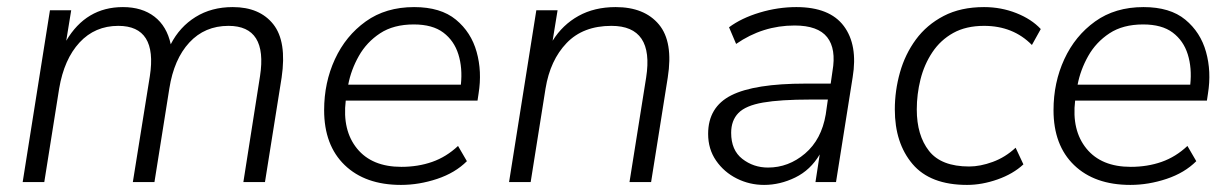

<svg xmlns="http://www.w3.org/2000/svg" viewBox="-20 -514 3474 542"><path d="M44 0 121 -485H181L167 -399Q223 -494 327 -494Q381 -494 416 -467Q451 -440 462 -389Q487 -438 532 -466Q577 -494 637 -494Q713 -494 751.5 -445.5Q790 -397 775 -295L728 0H667L714 -299Q736 -441 625 -441Q558 -441 514.5 -394Q471 -347 458 -264L416 0H355L403 -299Q425 -441 314 -441Q248 -441 204.5 -394Q161 -347 147 -264L105 0Z M1112 8Q1011 8 953 -48Q895 -104 895 -203Q895 -281 925.5 -347Q956 -413 1012.5 -453.5Q1069 -494 1149 -494Q1224 -494 1267 -458.5Q1310 -423 1325.5 -367.5Q1341 -312 1331 -250L1328 -230H956Q946 -146 988 -94.5Q1030 -43 1113 -43Q1160 -43 1200 -57Q1240 -71 1273 -102L1298 -59Q1265 -26 1214 -9Q1163 8 1112 8ZM1148 -445Q1091 -445 1053 -420Q1015 -395 993 -356Q971 -317 963 -275H1281Q1286 -322 1274 -360.5Q1262 -399 1231.5 -422Q1201 -445 1148 -445Z M1417 0 1494 -485H1554L1540 -399Q1568 -444 1613 -469Q1658 -494 1718 -494Q1799 -494 1840 -445Q1881 -396 1865 -295L1818 0H1757L1804 -295Q1827 -441 1706 -441Q1626 -441 1579.5 -392.5Q1533 -344 1520 -264L1478 0Z M2137 8Q2096 8 2060 -10Q2024 -28 2001.5 -60.5Q1979 -93 1979 -136Q1979 -212 2044.5 -245Q2110 -278 2254 -278H2325L2330 -313Q2341 -376 2315 -409Q2289 -442 2223 -442Q2133 -442 2058 -390L2038 -437Q2073 -463 2124.5 -478.5Q2176 -494 2228 -494Q2322 -494 2362 -440.5Q2402 -387 2387 -296L2340 0H2282L2294 -78Q2268 -34 2225 -13Q2182 8 2137 8ZM2148 -41Q2206 -41 2252.5 -80.5Q2299 -120 2311 -191L2317 -233H2268Q2183 -233 2134 -224.5Q2085 -216 2064.5 -195Q2044 -174 2044 -139Q2044 -90 2075.5 -65.5Q2107 -41 2148 -41Z M2710 8Q2606 8 2556 -51Q2506 -110 2506 -205Q2506 -258 2520.5 -309.5Q2535 -361 2565.5 -402.5Q2596 -444 2644 -469Q2692 -494 2758 -494Q2806 -494 2849 -477Q2892 -460 2918 -432L2893 -387Q2840 -441 2758 -441Q2707 -441 2671 -421Q2635 -401 2612 -366.5Q2589 -332 2578.5 -290Q2568 -248 2568 -205Q2568 -132 2602.5 -88Q2637 -44 2716 -44Q2747 -44 2782.5 -57Q2818 -70 2847 -97L2869 -50Q2840 -23 2796 -7.5Q2752 8 2710 8Z M3171 8Q3070 8 3012 -48Q2954 -104 2954 -203Q2954 -281 2984.5 -347Q3015 -413 3071.5 -453.5Q3128 -494 3208 -494Q3283 -494 3326 -458.5Q3369 -423 3384.5 -367.5Q3400 -312 3390 -250L3387 -230H3015Q3005 -146 3047 -94.5Q3089 -43 3172 -43Q3219 -43 3259 -57Q3299 -71 3332 -102L3357 -59Q3324 -26 3273 -9Q3222 8 3171 8ZM3207 -445Q3150 -445 3112 -420Q3074 -395 3052 -356Q3030 -317 3022 -275H3340Q3345 -322 3333 -360.5Q3321 -399 3290.5 -422Q3260 -445 3207 -445Z"/></svg>

Font: Nunito Sans Light
Style: Italic
Weight: 300
Italic angle: -9°
Designer: Vernon Adams
Foundry: Vernon Adams
Version: Version 3.006; ttfautohint (v1.8.3)